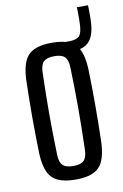

<svg xmlns="http://www.w3.org/2000/svg" viewBox="-85 -793 544 850"><g transform="rotate(-10 186.5 -368.0)"><path d="M186 7.5Q136 7.5 106 -6.5Q76 -20.5 62.2 -51.2Q48.5 -82 46 -131.5Q45 -169 44.2 -211.8Q43.5 -254.5 43.5 -299.2Q43.5 -344 44.2 -387Q45 -430 46 -468.5Q48.5 -518.5 62.2 -549Q76 -579.5 106 -593.5Q136 -607.5 186 -607.5Q236.5 -607.5 266 -593.2Q295.5 -579 309 -548.5Q322.5 -518 325 -468.5Q326 -431 326.8 -388Q327.5 -345 327.5 -300.8Q327.5 -256.5 326.8 -213.2Q326 -170 325 -131.5Q322.5 -82.5 309 -51.8Q295.5 -21 266 -6.8Q236.5 7.5 186 7.5ZM186 -53.5Q218.5 -53.5 232.8 -67.2Q247 -81 248 -115Q249.5 -166 250.2 -211.2Q251 -256.5 251 -300.2Q251 -344 250.2 -389.2Q249.5 -434.5 248 -485Q247 -519.5 233.2 -533.2Q219.5 -547 186 -547Q152.5 -547 138.2 -533.2Q124 -519.5 123 -485Q121.5 -434.5 120.8 -389.2Q120 -344 120 -300Q120 -256 120.8 -210.8Q121.5 -165.5 123 -115Q124 -81 138.5 -67.2Q153 -53.5 186 -53.5ZM265 -554Q261 -554 256 -554.2Q251 -554.5 245.5 -556L245 -600.5Q252 -600.5 256.5 -600.5Q261 -600.5 265 -600.5Q298 -601.5 309.5 -615Q321 -628.5 322.5 -665.5Q323 -675.5 323.2 -690Q323.5 -704.5 323.2 -718.8Q323 -733 322.5 -743H372.5Q373 -733 373.2 -718.8Q373.5 -704.5 373.2 -690Q373 -675.5 372.5 -665.5Q369 -606.5 344.2 -580.2Q319.5 -554 265 -554Z"/></g></svg>

Font: Big Shoulders Display Thin Medium
Style: Regular
Weight: 500
Version: Version 2.002